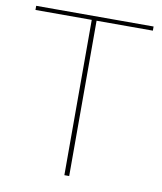

<svg xmlns="http://www.w3.org/2000/svg" viewBox="-79 -758 694 823"><g transform="rotate(10 267.5 -347.0)"><path d="M257 0V-676H12V-694H523V-676H278V0Z"/></g></svg>

Font: Cantarell Thin
Style: Regular
Weight: 100
Designer: Dave Crossland, Nikolaus Waxweiler, Florian Fecher, Jacques Le Bailly, Eben Sorkin, Alexei Vanyashin, Alexios Zavras, Em
Version: Version 0.303